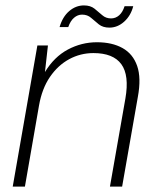

<svg xmlns="http://www.w3.org/2000/svg" viewBox="-20 -689 582 709"><path d="M27 0 118 -521H157L146 -423Q180 -479 230.5 -506Q281 -533 338 -533Q394 -533 432.5 -511.5Q471 -490 486.5 -445.5Q502 -401 489 -331L431 0H386L443 -325Q458 -411 428 -452Q398 -493 325 -493Q277 -493 235.5 -470.5Q194 -448 164.5 -405Q135 -362 124 -299L72 0ZM200 -589Q211 -627 235.5 -648Q260 -669 290 -669Q314 -669 329 -657Q344 -645 357.5 -633Q371 -621 390 -621Q407 -621 420 -632.5Q433 -644 440 -666H472Q463 -631 438.5 -609Q414 -587 384 -587Q360 -587 345 -599Q330 -611 316.5 -623Q303 -635 283 -635Q267 -635 253.5 -623.5Q240 -612 232 -589Z"/></svg>

Font: DM Sans 10pt ExtraLight
Style: Italic
Weight: 250
Italic angle: -10°
Version: Version 4.004;gftools[0.9.30]